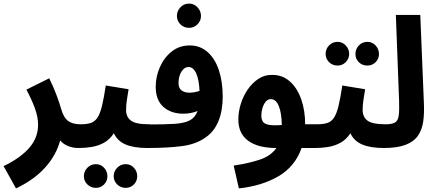

<svg xmlns="http://www.w3.org/2000/svg" viewBox="-59 -819 2434 1069"><path d="M30 230 -39 106Q56 60 104.5 3.5Q153 -53 153 -124Q153 -168 135 -217Q117 -266 88 -320L215 -383Q238 -337 255.5 -290Q273 -243 281 -214Q295 -164 320.5 -145.5Q346 -127 389 -127Q421 -127 437 -108Q453 -89 453 -63Q453 -32 434 -13.5Q415 5 379 5Q346 5 319.5 -6Q293 -17 276 -37Q254 45 192.5 113.5Q131 182 30 230Z M641 227Q613 227 593.5 208Q574 189 574 162Q574 135 593.5 115Q613 95 641 95Q668 95 686.5 115Q705 135 705 162Q705 189 686.5 208Q668 227 641 227ZM475 227Q447 227 427.5 208Q408 189 408 162Q408 135 427.5 115Q447 95 475 95Q502 95 520.5 115Q539 135 539 162Q539 189 520.5 208Q502 227 475 227Z M379 5 389 -127Q423 -127 445.5 -134Q468 -141 483 -163Q498 -185 508.5 -228Q519 -271 530 -343L657 -322Q653 -298 648 -266.5Q643 -235 643 -207Q643 -168 670 -147.5Q697 -127 772 -127Q805 -127 820.5 -108Q836 -89 836 -63Q836 -32 817 -13.5Q798 5 762 5Q686 5 640.5 -14.5Q595 -34 575 -77Q550 -40 517.5 -23Q485 -6 449.5 -0.5Q414 5 379 5Z M994 -664Q965 -664 945.5 -683.5Q926 -703 926 -730Q926 -758 945.5 -778.5Q965 -799 994 -799Q1021 -799 1040.5 -778.5Q1060 -758 1060 -730Q1060 -703 1040.5 -683.5Q1021 -664 994 -664Z M761 5 770 -126Q857 -126 912.5 -129.5Q968 -133 998 -149Q1028 -165 1041 -201Q1005 -186 962 -186Q893 -186 850.5 -224Q808 -262 808 -336Q808 -393 831.5 -446Q855 -499 897.5 -532.5Q940 -566 997 -566Q1055 -566 1096.5 -529.5Q1138 -493 1159.5 -428.5Q1181 -364 1181 -281Q1181 -202 1157 -144Q1133 -86 1086 -54Q1034 -16 954 -5.5Q874 5 761 5ZM935 -356Q935 -328 952 -315.5Q969 -303 996 -303Q1024 -303 1052 -313Q1049 -377 1033 -411.5Q1017 -446 990 -446Q968 -446 951.5 -420.5Q935 -395 935 -356Z M1271 230 1242 103Q1328 90 1388.5 69.5Q1449 49 1480 5Q1377 5 1322.5 -35.5Q1268 -76 1268 -153Q1268 -196 1281.5 -240Q1295 -284 1320.5 -321Q1346 -358 1380.5 -380.5Q1415 -403 1457 -402Q1514 -402 1555 -365.5Q1596 -329 1618 -266.5Q1640 -204 1640 -127H1705Q1737 -127 1753.5 -108.5Q1770 -90 1770 -63Q1770 -31 1751.5 -13Q1733 5 1696 5H1620Q1584 108 1492 162Q1400 216 1271 230ZM1396 -176Q1396 -157 1403.5 -143.5Q1411 -130 1435.5 -124.5Q1460 -119 1510 -123Q1509 -189 1493.5 -228Q1478 -267 1449 -267Q1432 -267 1420.5 -253Q1409 -239 1402.5 -218Q1396 -197 1396 -176Z M1821 -454Q1792 -454 1773 -473Q1754 -492 1754 -519Q1754 -546 1773 -566Q1792 -586 1821 -586Q1847 -586 1866 -566Q1885 -546 1885 -519Q1885 -492 1866 -473Q1847 -454 1821 -454ZM1987 -454Q1958 -454 1939 -472.5Q1920 -491 1920 -518Q1920 -546 1939 -566Q1958 -586 1987 -586Q2013 -586 2032 -566Q2051 -546 2051 -518Q2051 -491 2032 -472.5Q2013 -454 1987 -454Z M1696 5 1706 -127Q1740 -127 1762.5 -134Q1785 -141 1800 -163Q1815 -185 1825.5 -228Q1836 -271 1847 -343L1974 -322Q1970 -298 1965 -266.5Q1960 -235 1960 -207Q1960 -168 1987 -147.5Q2014 -127 2089 -127Q2122 -127 2137.5 -108Q2153 -89 2153 -63Q2153 -32 2134 -13.5Q2115 5 2079 5Q2003 5 1957.5 -14.5Q1912 -34 1892 -77Q1867 -40 1834.5 -23Q1802 -6 1766.5 -0.5Q1731 5 1696 5Z M2078 5 2087 -127Q2124 -127 2140.5 -137Q2157 -147 2161 -176Q2165 -205 2163 -259L2145 -736H2281L2301 -248Q2304 -190 2297.5 -143.5Q2291 -97 2268.5 -64Q2246 -31 2200 -13Q2154 5 2078 5Z"/></svg>

Font: Noto Sans Arabic Cond
Style: Bold
Weight: 700
Width: 3
Designer: Monotype Design Team, Nadine Chahine, Nizar Qandah and Khaled Hosny
Foundry: Monotype Imaging Inc.
Version: Version 2.012; ttfautohint (v1.8.4.7-5d5b)